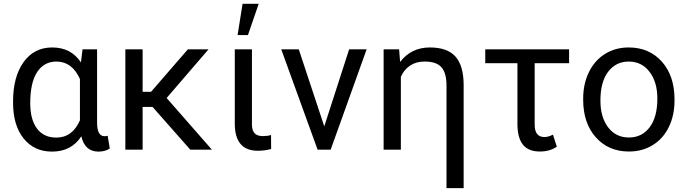

<svg xmlns="http://www.w3.org/2000/svg" viewBox="-20 -788 3617 1011"><path d="M491.2 -528.3V-139.2Q492.2 -70.8 530.3 -70.8Q539.6 -70.8 546.9 -73.2L558.1 -6.3Q534.7 10.3 498.5 10.3Q426.8 10.3 408.2 -70.3Q356 10.3 253.9 10.3Q160.2 10.3 104.5 -58.8Q48.8 -127.9 48.8 -247.1V-254.4Q48.8 -383.3 104 -460.7Q159.2 -538.1 254.9 -538.1Q354 -538.1 406.2 -459.5L414.6 -528.3ZM139.2 -244.1Q139.2 -158.7 174.8 -111.1Q210.4 -63.5 276.4 -63.5Q360.8 -63.5 400.9 -154.3V-372.1Q359.4 -463.9 277.3 -463.9Q211.9 -463.9 175.5 -408.4Q139.2 -353 139.2 -244.1Z M783.2 -225.1H731V0H640.1V-528.3H731V-304.7H775.4L969.2 -528.3H1078.1L857.4 -272L1095.7 0H981.9Z M1306.6 -528.3V-133.3Q1306.6 -102.5 1320.1 -86.9Q1333.5 -71.3 1364.7 -71.3Q1388.2 -71.3 1407.2 -77.1L1407.7 -3.4Q1373.5 5.9 1337.9 5.9Q1216.3 5.9 1216.3 -137.7V-528.3ZM1257.3 -768.1H1342.3L1285.6 -603.5H1231Z M1687.5 -122.6 1818.4 -528.3H1910.6L1721.2 0H1652.3L1460.9 -528.3H1553.2Z M2081.5 -528.3 2086.9 -461.9Q2145.5 -538.1 2243.2 -538.1Q2335.9 -538.1 2378.4 -490Q2420.9 -441.9 2421.4 -342.3V202.6H2331.1V-336.9Q2331.1 -403.3 2304.7 -433.6Q2278.3 -463.9 2215.8 -463.9Q2170.9 -463.9 2139.2 -442.6Q2107.4 -421.4 2090.8 -383.3V0H2000V-528.3Z M2976.6 -455.1H2795.4V-131.3Q2795.4 -66.4 2846.7 -66.4Q2867.7 -66.4 2891.6 -79.1L2912.1 -15.6Q2875 9.8 2823.2 9.8Q2762.2 9.8 2733.6 -26.1Q2705.1 -62 2704.6 -133.3V-455.1H2535.2V-528.3H2976.6Z M3050.8 -269Q3050.8 -346.7 3081.3 -408.7Q3111.8 -470.7 3166.3 -504.4Q3220.7 -538.1 3290.5 -538.1Q3398.4 -538.1 3465.1 -463.4Q3531.7 -388.7 3531.7 -264.6V-258.3Q3531.7 -181.2 3502.2 -119.9Q3472.7 -58.6 3417.7 -24.4Q3362.8 9.8 3291.5 9.8Q3184.1 9.8 3117.4 -64.9Q3050.8 -139.6 3050.8 -262.7ZM3141.6 -258.3Q3141.6 -170.4 3182.4 -117.2Q3223.1 -64 3291.5 -64Q3360.4 -64 3400.9 -117.9Q3441.4 -171.9 3441.4 -269Q3441.4 -356 3400.1 -409.9Q3358.9 -463.9 3290.5 -463.9Q3223.6 -463.9 3182.6 -410.6Q3141.6 -357.4 3141.6 -258.3Z"/></svg>

Font: Roboto-ThirdPerson-AD3FC
Style: ThirdPerson-AD3FC
Weight: 400
Designer: Google
Version: Version 2.137; 2017